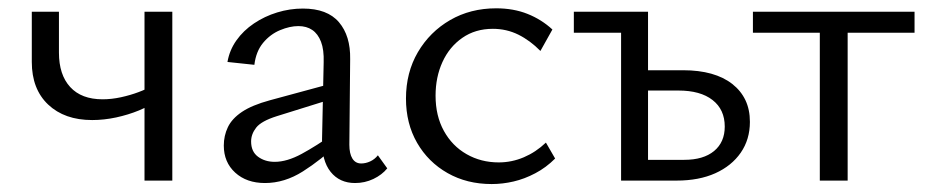

<svg xmlns="http://www.w3.org/2000/svg" viewBox="-20 -443 2287 471"><path d="M206.1 -148.5Q138.3 -148.5 98.1 -186.5Q58 -224.5 58 -291V-414.2H124.6V-313.9Q124.6 -259.5 152.2 -229.5Q179.8 -199.4 231.7 -199.4Q253.7 -199.4 277 -204.5Q300.2 -209.6 320.3 -217.2Q340.4 -224.7 351.3 -231.9L363.7 -196Q346.9 -182.9 320.9 -172.1Q294.8 -161.4 264.9 -154.9Q235 -148.5 206.1 -148.5ZM334.5 0V-414.2H402.7V0Z M851 6Q813 6 791 -21.5Q769 -49 770 -101L774 -290Q775 -321 767.5 -340.5Q760 -360 746 -369.5Q732 -379 712 -379Q691 -379 667 -369Q643 -359 625.5 -338Q608 -317 604 -284L538 -291Q543 -320 560 -344Q577 -368 603 -385.5Q629 -403 660 -412.5Q691 -422 723 -422Q783 -422 811.5 -388.5Q840 -355 839 -298L837 -88Q837 -66 844.5 -54Q852 -42 866 -42Q877 -42 888 -47Q899 -52 907 -62L930 -30Q917 -14 896 -4Q875 6 851 6ZM630 6Q585 6 557 -19.5Q529 -45 529 -86Q529 -110 539 -131Q549 -152 573.5 -168.5Q598 -185 642 -197L808 -242L813 -206L659 -158Q621 -146 608.5 -130Q596 -114 596 -96Q596 -71 613 -58.5Q630 -46 654 -46Q684 -46 720 -65.5Q756 -85 800 -116L811 -92Q768 -51 723 -22.5Q678 6 630 6Z M1186.1 8.5Q1125.4 8.5 1078 -18.4Q1030.5 -45.3 1003.2 -92.6Q975.9 -140 975.9 -201.2Q975.9 -265 1005.1 -315Q1034.4 -364.9 1084.3 -393.8Q1134.2 -422.6 1197.2 -422.6Q1239.8 -422.6 1274.1 -408.9Q1308.5 -395.2 1335.1 -370.6L1305.7 -318Q1280.6 -343.6 1251.6 -358Q1222.6 -372.3 1189 -372.3Q1145.9 -372.3 1114.1 -350.1Q1082.3 -328 1065.4 -290.9Q1048.5 -253.8 1048.5 -208.3Q1048.5 -158.8 1068.9 -121.9Q1089.3 -84.9 1124.6 -64.8Q1159.9 -44.6 1203.5 -44.6Q1235.4 -44.6 1265 -57.2Q1294.6 -69.8 1319.2 -93.2L1341.8 -54.1Q1319.4 -31.7 1293 -17.9Q1266.7 -4 1239.9 2.2Q1213 8.5 1186.1 8.5Z M1503.6 0V-414.2H1569.7V-50.9H1658.5Q1705.5 -50.9 1731.7 -72.5Q1757.9 -94.2 1757.9 -132.5Q1757.9 -174.3 1728 -197.6Q1698.2 -220.9 1644.3 -220.9H1551.1V-270.7H1655.7Q1694.5 -270.7 1724.9 -262.2Q1755.3 -253.6 1776.4 -237Q1797.5 -220.5 1808.6 -197.3Q1819.6 -174.2 1819.6 -144Q1819.6 -101 1797.2 -68.5Q1774.8 -36.1 1734.7 -18Q1694.6 0 1640 0ZM1387.7 -362.7V-414.2H1536.5V-362.7Z M1991.1 0V-414.2H2059.4V0ZM1827 -362.7V-414.2H2223.5V-362.7Z"/></svg>

Font: Ysabeau
Style: Bold
Weight: 700
Designer: Christian Thalmann (Catharsis Fonts)
Version: Version 2.000;gftools[0.9.27.dev2+g8671c4b]